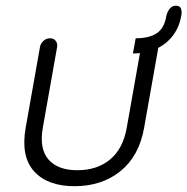

<svg xmlns="http://www.w3.org/2000/svg" viewBox="-20 -641 652 668"><path d="M505.9 -507.8Q518.6 -507.8 525.9 -499Q533.2 -490.2 531.2 -477.5L481.4 -196.3Q463.9 -97.7 398.9 -45.4Q334 6.8 239.3 6.8Q145.5 6.8 98.6 -44.9Q51.8 -96.7 69.3 -196.3L119.1 -477.5Q121.1 -489.3 130.9 -498.5Q140.6 -507.8 154.3 -507.8Q167 -507.8 173.8 -499Q180.7 -490.2 178.7 -477.5L128.9 -196.3Q116.2 -124 148.4 -86.4Q180.7 -48.8 249 -48.8Q318.4 -48.8 363.3 -86.4Q408.2 -124 420.9 -196.3L470.7 -477.5Q472.7 -489.3 482.4 -498.5Q492.2 -507.8 505.9 -507.8ZM442.4 -455.1 452.1 -507.8Q499 -507.8 525.4 -525.4Q551.8 -543 558.6 -585Q561.5 -598.6 569.8 -609.9Q578.1 -621.1 591.8 -621.1Q607.4 -621.1 610.4 -608.9Q613.3 -596.7 610.4 -585Q603.5 -545.9 581.1 -516.6Q558.6 -487.3 523.9 -471.2Q489.3 -455.1 442.4 -455.1Z"/></svg>

Font: Quicksand
Style: Italic
Weight: 400
Designer: Andrew Paglinawan
Foundry: Andrew Paglinawan
Version: Version 3.006